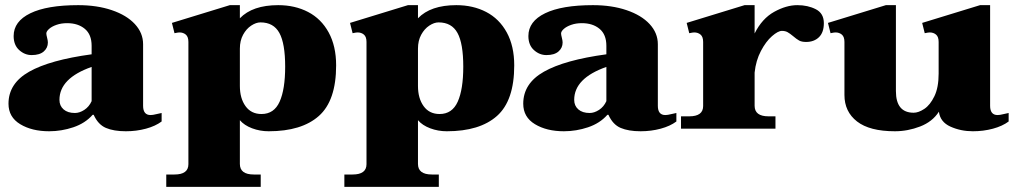

<svg xmlns="http://www.w3.org/2000/svg" viewBox="-20 -500 3949 746"><path d="M13 -97Q13 -176 93.5 -221.5Q174 -267 336 -289V-322Q336 -366 309.5 -388Q283 -410 241 -410Q218 -410 199.5 -403.5Q181 -397 170.5 -387.5Q160 -378 160 -370Q160 -365 163 -353.5Q166 -342 166 -335Q166 -314 150 -300Q134 -286 103 -286Q76 -286 54.5 -305.5Q33 -325 33 -360Q33 -417 98 -448.5Q163 -480 284 -480Q357 -480 414.5 -460.5Q472 -441 504 -406.5Q536 -372 536 -328V-89Q536 -53 565 -53Q574 -53 587.5 -56.5Q601 -60 608 -61V-28Q584 -10 547 0Q510 10 469 10Q422 10 391.5 -3Q361 -16 344 -54H340Q311 -21 265 -5.5Q219 10 171 10Q104 10 58.5 -17.5Q13 -45 13 -97ZM336 -107V-240Q211 -196 211 -112Q211 -89 227 -75Q243 -61 271 -61Q289 -61 307.5 -73Q326 -85 336 -107Z M626 178H658Q712 178 712 138V-337Q712 -357 702 -365.5Q692 -374 677 -374Q672 -374 658 -371L648 -411L873 -480H912V-429Q961 -480 1061 -480Q1126 -480 1177 -453.5Q1228 -427 1257 -374Q1286 -321 1286 -246Q1286 -109 1219 -49.5Q1152 10 1024 10Q990 10 959.5 -1.5Q929 -13 912 -33V137Q912 178 966 178H993V226H626ZM1088 -241Q1088 -331 1065.5 -372Q1043 -413 992 -413Q975 -413 956 -400.5Q937 -388 924.5 -365Q912 -342 912 -311V-166Q912 -118 934 -87.5Q956 -57 996 -57Q1045 -57 1066.5 -105Q1088 -153 1088 -241Z M1318 178H1350Q1404 178 1404 138V-337Q1404 -357 1394 -365.5Q1384 -374 1369 -374Q1364 -374 1350 -371L1340 -411L1565 -480H1604V-429Q1653 -480 1753 -480Q1818 -480 1869 -453.5Q1920 -427 1949 -374Q1978 -321 1978 -246Q1978 -109 1911 -49.5Q1844 10 1716 10Q1682 10 1651.5 -1.5Q1621 -13 1604 -33V137Q1604 178 1658 178H1685V226H1318ZM1780 -241Q1780 -331 1757.5 -372Q1735 -413 1684 -413Q1667 -413 1648 -400.5Q1629 -388 1616.5 -365Q1604 -342 1604 -311V-166Q1604 -118 1626 -87.5Q1648 -57 1688 -57Q1737 -57 1758.5 -105Q1780 -153 1780 -241Z M2013 -97Q2013 -176 2093.5 -221.5Q2174 -267 2336 -289V-322Q2336 -366 2309.5 -388Q2283 -410 2241 -410Q2218 -410 2199.5 -403.5Q2181 -397 2170.5 -387.5Q2160 -378 2160 -370Q2160 -365 2163 -353.5Q2166 -342 2166 -335Q2166 -314 2150 -300Q2134 -286 2103 -286Q2076 -286 2054.5 -305.5Q2033 -325 2033 -360Q2033 -417 2098 -448.5Q2163 -480 2284 -480Q2357 -480 2414.5 -460.5Q2472 -441 2504 -406.5Q2536 -372 2536 -328V-89Q2536 -53 2565 -53Q2574 -53 2587.5 -56.5Q2601 -60 2608 -61V-28Q2584 -10 2547 0Q2510 10 2469 10Q2422 10 2391.5 -3Q2361 -16 2344 -54H2340Q2311 -21 2265 -5.5Q2219 10 2171 10Q2104 10 2058.5 -17.5Q2013 -45 2013 -97ZM2336 -107V-240Q2211 -196 2211 -112Q2211 -89 2227 -75Q2243 -61 2271 -61Q2289 -61 2307.5 -73Q2326 -85 2336 -107Z M3181 -410Q3181 -374 3162 -355.5Q3143 -337 3112 -337Q3095 -337 3085 -342.5Q3075 -348 3061 -360Q3049 -370 3040 -375Q3031 -380 3018 -380Q3003 -380 2979.5 -359.5Q2956 -339 2936.5 -302Q2917 -265 2912 -218V-89Q2912 -48 2966 -48H2993V0H2626V-48H2658Q2712 -48 2712 -88V-337Q2712 -357 2702 -365.5Q2692 -374 2677 -374Q2672 -374 2658 -371L2648 -411L2873 -480H2912V-370Q2941 -428 2988 -454Q3035 -480 3078 -480Q3119 -480 3150 -464Q3181 -448 3181 -410Z M3899 -61V-28Q3875 -10 3838 0Q3801 10 3760 10Q3713 10 3673 -8Q3633 -26 3628 -66Q3603 -27 3555 -8.5Q3507 10 3457 10Q3359 10 3310 -28Q3261 -66 3261 -131V-337Q3261 -357 3251 -365.5Q3241 -374 3226 -374Q3221 -374 3207 -371L3197 -411L3422 -480H3461V-146Q3461 -62 3530 -62Q3549 -62 3571.5 -77Q3594 -92 3610.5 -126Q3627 -160 3627 -214V-337Q3627 -357 3617 -365.5Q3607 -374 3592 -374Q3587 -374 3573 -371L3563 -411L3788 -480H3827V-89Q3827 -53 3856 -53Q3865 -53 3878.5 -56.5Q3892 -60 3899 -61Z"/></svg>

Font: Taviraj Black
Style: Regular
Weight: 900
Designer: Katatrad Team
Foundry: CadsonDemak
Version: Version 1.001